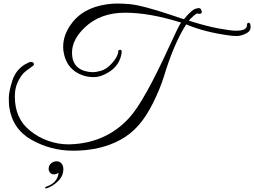

<svg xmlns="http://www.w3.org/2000/svg" viewBox="-20 -760 1440 1088"><path d="M1317 -586Q1379 -586 1379 -616Q1379 -631 1389.5 -631Q1400 -631 1400 -606.5Q1400 -582 1372 -569Q1344 -556 1322.5 -556Q1301 -556 1287 -558Q1140 -577 1035 -622Q964 -510 908 -324Q887 -257 848.5 -179Q810 -101 765.5 -50.5Q721 0 663 32Q549 94 394 94Q268 94 158 32Q50 -29 32 -156Q30 -173 30 -206.5Q30 -240 49.5 -302Q69 -364 123 -396Q145 -409 156 -409Q174 -409 172 -392Q168 -387 151.5 -375.5Q135 -364 120 -351.5Q105 -339 90 -313Q64 -269 64 -214Q64 -88 150 -20Q196 18 253 38Q310 58 367 58Q369 58 372 58Q579 53 712 -92Q796 -183 942 -503Q992 -613 1006 -632Q829 -688 688 -688Q547 -688 459 -603Q388 -535 388 -461Q388 -380 459 -358Q484 -351 504.5 -351Q525 -351 551.5 -358.5Q578 -366 602.5 -389.5Q627 -413 639.5 -436Q652 -459 650 -471V-473Q658 -480 664 -477.5Q670 -475 670 -465Q660 -387 591 -348Q549 -323 513 -323Q477 -323 449 -333Q367 -362 345 -444Q338 -470 338 -495Q338 -555 375 -612Q441 -714 582 -735Q614 -740 643 -740Q672 -740 710.5 -737Q749 -734 812.5 -717Q876 -700 942.5 -677.5Q1009 -655 1022 -651Q1070 -710 1095 -712Q1100 -714 1108.5 -714Q1117 -714 1122 -700Q1127 -686 1115 -682Q1110 -681 1102 -683Q1096 -687 1077.5 -670.5Q1059 -654 1050 -643Q1144 -613 1215 -599.5Q1286 -586 1317 -586ZM339 197Q339 237 309.5 266Q280 295 245 307Q242 308 239 308Q236 308 236 304Q236 299 244 297Q306 276 312 219Q299 228 285 228Q271 228 262.5 217Q254 206 256 190.5Q258 175 271 164.5Q284 154 301 154Q318 154 328.5 166.5Q339 179 339 197Z"/></svg>

Font: Great Vibes
Style: Regular
Weight: 400
Designer: Robert E. Leuschke
Foundry: Robert E. Leuschke
Version: Version 1.001